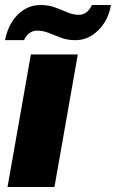

<svg xmlns="http://www.w3.org/2000/svg" viewBox="-25 -745 462 765"><path d="M5 0 98 -528H285L192 0ZM-5 -585Q2 -623 21 -655Q40 -687 70 -706Q100 -725 137 -725Q168 -725 194 -715.5Q220 -706 243 -696Q266 -686 290 -686Q307 -686 320.5 -697Q334 -708 341 -725H417Q411 -687 391.5 -655.5Q372 -624 342 -604.5Q312 -585 275 -585Q244 -585 218.5 -594.5Q193 -604 170 -613.5Q147 -623 122 -623Q105 -623 91 -612Q77 -601 71 -585Z"/></svg>

Font: Archivo SemiCondensed Black
Style: Italic
Weight: 900
Width: 4
Italic angle: -10°
Designer: Hector Gatti
Foundry: Omnibus-Type
Version: Version 2.001